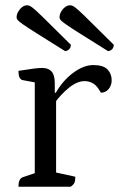

<svg xmlns="http://www.w3.org/2000/svg" viewBox="-20 -709 452 729"><path d="M50 0Q50 -30 66 -36L123 -55L112 -38V-409L124 -394L65 -405Q58 -407 54 -415.5Q50 -424 50 -440Q89 -446 108 -448.5Q127 -451 140 -451Q164 -451 176 -437.5Q188 -424 188 -393V-351L182 -357H192Q219 -404 258.5 -433Q298 -462 334 -462Q372 -462 388 -445.5Q404 -429 404 -404Q404 -385 392.5 -371Q381 -357 363 -357Q349 -383 334 -392Q319 -401 301 -401Q273 -401 242 -376Q211 -351 186 -316L193 -335V-39L179 -57L266 -38Q266 -23 262.5 -15Q259 -7 248 0ZM227 -515Q160 -557 122.5 -580.5Q85 -604 68 -616Q51 -628 47 -633Q43 -638 43 -643Q43 -654 49 -664.5Q55 -675 64 -682Q73 -689 83 -689Q89 -689 95.5 -685.5Q102 -682 117 -668.5Q132 -655 163 -624Q194 -593 249 -539Q249 -528 242 -521.5Q235 -515 227 -515ZM390 -515Q323 -557 285.5 -580.5Q248 -604 231 -616Q214 -628 210 -633Q206 -638 206 -643Q206 -654 212 -664.5Q218 -675 227 -682Q236 -689 246 -689Q252 -689 258.5 -685.5Q265 -682 280 -668.5Q295 -655 326 -624Q357 -593 412 -539Q412 -528 405 -521.5Q398 -515 390 -515Z"/></svg>

Font: Petrona
Style: Regular
Weight: 400
Designer: Ringo R. Seeber
Foundry: Ringo R. Seeber
Version: Version 2.001; ttfautohint (v1.8.3)